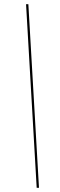

<svg xmlns="http://www.w3.org/2000/svg" viewBox="-20 -780 290 921"><path d="M156 121 105 -760H116L167 121Z"/></svg>

Font: Noto Serif Display Condensed ExtraLight
Style: Italic
Weight: 200
Width: 3
Italic angle: -12°
Designer: Monotype Design Team
Foundry: Monotype Imaging Inc.
Version: Version 2.009